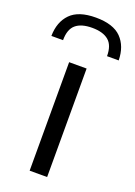

<svg xmlns="http://www.w3.org/2000/svg" viewBox="-192 -838 632 898"><g transform="rotate(20 124.5 -389.5)"><path d="M-43 -627Q-42 -697 -2 -738Q38 -779 124 -779Q211 -779 251 -738Q291 -697 292 -627H234Q234 -681 206 -704.5Q178 -728 124 -728Q70 -728 42.5 -704.5Q15 -681 15 -627ZM77 -540H164V0H77Z"/></g></svg>

Font: Encode Sans
Style: Regular
Weight: 400
Designer: Pablo Impallari, Andres Torresi
Foundry: Pablo Impallari, Andres Torresi
Version: Version 1.000; ttfautohint (v1.00) -l 8 -r 50 -G 200 -x 14 -